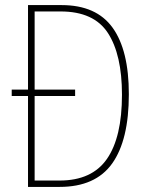

<svg xmlns="http://www.w3.org/2000/svg" viewBox="-20 -734 583 754"><path d="M222 -714Q358 -714 422 -625.5Q486 -537 486 -364Q486 -184 420.5 -92Q355 0 214 0H90V-357H26V-382H90V-714ZM218 -689H116V-382H275V-357H116V-25H214Q341 -25 400 -110Q459 -195 459 -362Q459 -519 404 -604Q349 -689 218 -689Z"/></svg>

Font: Noto Sans Gurmukhi UI Condensed Thin
Style: Regular
Weight: 100
Width: 3
Designer: Jelle Bosma - Monotype Design Team
Foundry: Monotype Imaging Inc.
Version: Version 2.004; ttfautohint (v1.8.4.7-5d5b)